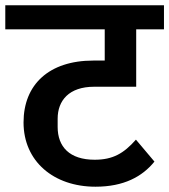

<svg xmlns="http://www.w3.org/2000/svg" viewBox="-40 -718 640 726"><path d="M321 -12C428 -12 498 -50 544 -107L474 -190C428 -138 387 -114 318 -114C223 -114 178 -163 178 -238V-269C178 -338 221 -390 316 -390H475V-607H580V-698H-20V-607H356V-489H313C145 -489 49 -398 49 -255C49 -108 163 -12 321 -12Z"/></svg>

Font: IBM Plex Devanagari Medium
Style: Regular
Weight: 600
Designer: Mike Abbink, Paul van der Laan, Pieter van Rosmalen, Erin McLaughlin
Foundry: Bold Monday
Version: Version 1.0